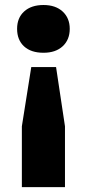

<svg xmlns="http://www.w3.org/2000/svg" viewBox="-20 -576 356 786"><path d="M265.5 -458Q265.5 -413.5 236.8 -386.8Q208 -360 158 -360Q107 -360 78.5 -386.2Q50 -412.5 50 -458Q50 -503 79 -529.2Q108 -555.5 158 -555.5Q207.5 -555.5 236.5 -528.8Q265.5 -502 265.5 -458ZM108 -301.5H209.5L246 -59V190H69.5V-59Z"/></svg>

Font: Encode Sans Semi Expanded
Style: Bold
Weight: 700
Width: 6
Designer: Multiple Designers
Foundry: Impallari Type
Version: Version 2.000